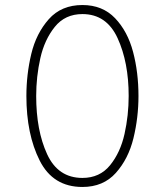

<svg xmlns="http://www.w3.org/2000/svg" viewBox="-20 -732 656 764"><path d="M85 -350Q85 -436 104.5 -517.5Q124 -599 174 -655.5Q224 -712 308 -712Q388 -712 438 -659.5Q488 -607 509.5 -525.5Q531 -444 531 -350Q531 -264 511 -182Q491 -100 441 -44Q391 12 308 12Q191 12 138 -93Q85 -198 85 -350ZM492 -350Q492 -484 448 -580Q404 -676 308 -676Q239 -676 198 -625Q157 -574 140.5 -500.5Q124 -427 124 -350Q124 -213 167.5 -118.5Q211 -24 308 -24Q377 -24 418 -74.5Q459 -125 475.5 -199Q492 -273 492 -350Z"/></svg>

Font: Overpass Thin
Style: Regular
Weight: 100
Designer: Delve Withrington, Thomas Jockin
Foundry: Delve Fonts
Version: Version 3.000;DELV;Overpass